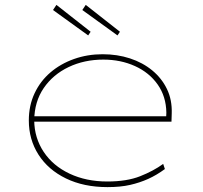

<svg xmlns="http://www.w3.org/2000/svg" viewBox="-20 -756 833 786"><path d="M420 10Q323 10 250 -25.5Q177 -61 137.5 -123Q98 -185 98 -263Q98 -324 121.5 -374Q145 -424 186.5 -459.5Q228 -495 283 -514.5Q338 -534 400 -534Q460 -534 512 -517Q564 -500 603 -468Q642 -436 663.5 -391.5Q685 -347 683 -291L682 -258H110V-280H671L660 -270L661 -295Q660 -361 625.5 -410Q591 -459 532.5 -485.5Q474 -512 403 -512Q325 -512 261 -481.5Q197 -451 159 -395.5Q121 -340 120 -263Q121 -191 159 -134Q197 -77 265 -45Q333 -13 419 -13Q499 -13 553.5 -34.5Q608 -56 648 -85L655 -64Q621 -39 586.5 -23.5Q552 -8 512.5 1Q473 10 420 10ZM461 -611 317 -715 331 -736 471 -626ZM341 -611 197 -715 211 -736 351 -626Z"/></svg>

Font: Lexend Peta Thin
Style: Regular
Weight: 250
Version: Version 1.007